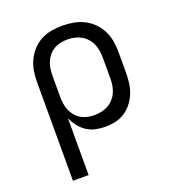

<svg xmlns="http://www.w3.org/2000/svg" viewBox="-135 -644 869 955"><g transform="rotate(-20 300.0 -166.5)"><path d="M88 205V-320Q88 -349 93 -377.5Q98 -406 110.5 -432Q123 -458 143 -479.5Q163 -501 188.5 -514.5Q214 -528 243 -533Q272 -538 301 -538Q330 -538 359 -533Q388 -528 414.5 -515Q441 -502 462 -481Q483 -460 496.5 -433.5Q510 -407 515 -378Q520 -349 520 -320V-210Q520 -183 516.5 -156Q513 -129 503 -103.5Q493 -78 476 -56Q459 -34 436 -19Q413 -4 386.5 2Q360 8 332 8Q307 8 281.5 2.5Q256 -3 234.5 -17Q213 -31 197 -51.5Q181 -72 171 -96V205ZM301 -65Q320 -65 338.5 -69Q357 -73 373.5 -82Q390 -91 403 -105.5Q416 -120 423.5 -137Q431 -154 434 -172.5Q437 -191 437 -210V-320Q437 -339 434 -357.5Q431 -376 423.5 -393Q416 -410 403 -424.5Q390 -439 373.5 -448Q357 -457 338.5 -461Q320 -465 301 -465Q283 -465 264.5 -461Q246 -457 230 -447.5Q214 -438 202 -423.5Q190 -409 183 -392Q176 -375 173.5 -356.5Q171 -338 171 -320V-210Q171 -192 173.5 -173.5Q176 -155 183 -138Q190 -121 202 -106.5Q214 -92 230 -82.5Q246 -73 264 -69Q282 -65 301 -65Z"/></g></svg>

Font: Iosevka Curly Extended
Style: Regular
Weight: 400
Width: 7
Monospace: yes
Designer: Belleve Invis
Foundry: Belleve Invis
Version: Version 11.1.0; ttfautohint (v1.8.3)